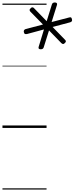

<svg xmlns="http://www.w3.org/2000/svg" viewBox="-20 -1039 605 1559"><path d="M310 -639Q288 -639 294 -659L337 -800L200 -763Q190 -761 183.5 -763Q177 -765 174 -777Q169 -796 188 -803L329 -840L227 -944Q222 -949 220.5 -956Q219 -963 229 -972Q235 -979 242 -979.5Q249 -980 255 -974L359 -867L401 -1002Q403 -1010 409 -1014.5Q415 -1019 426 -1019Q447 -1018 443 -1000L399 -860L541 -897Q551 -900 556.5 -897.5Q562 -895 564 -883Q570 -864 550 -858L407 -820L507 -717Q515 -710 515 -703.5Q515 -697 506 -689Q498 -681 492 -681.5Q486 -682 478 -689L378 -792L335 -655Q330 -638 310 -639ZM0 490H358V500H0ZM0 -20H358V0H0ZM0 -505H358V-500H0ZM0 -1010H358V-1000H0Z"/></svg>

Font: Playwrite NZ Guides
Style: Regular
Weight: 400
Designer: Veronika Burian, José Scaglione
Foundry: TypeTogether
Version: Version 1.003